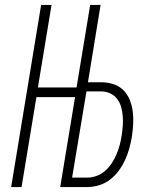

<svg xmlns="http://www.w3.org/2000/svg" viewBox="-20 -755 640 775"><path d="M25 0 146 -735H188L133 -402H289L344 -735H386L335 -423H388Q414 -423 437.5 -415.5Q461 -408 478 -391Q495 -374 504 -351Q513 -328 516 -303.5Q519 -279 517.5 -253Q516 -227 512 -201Q508 -178 501.5 -154.5Q495 -131 484.5 -108.5Q474 -86 459 -65.5Q444 -45 423.5 -29.5Q403 -14 379 -7Q355 0 332 0H223L283 -363H127L67 0ZM332 -38Q351 -38 370 -45Q389 -52 404.5 -65.5Q420 -79 431 -96Q442 -113 450 -131.5Q458 -150 463 -169Q468 -188 471 -207Q474 -227 475.5 -246.5Q477 -266 475.5 -285.5Q474 -305 469 -323Q464 -341 453 -355.5Q442 -370 425 -378Q408 -386 389 -386H329L271 -38Z"/></svg>

Font: Iosevka Extralight Extended
Style: Italic
Weight: 200
Width: 7
Italic angle: -9°
Monospace: yes
Designer: Belleve Invis
Foundry: Belleve Invis
Version: Version 32.5.0; ttfautohint (v1.8.4)